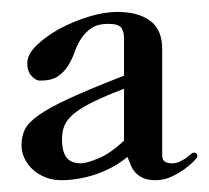

<svg xmlns="http://www.w3.org/2000/svg" viewBox="-20 -706 351 322"><path d="M188 -557.1Q157.2 -545.4 137.2 -535.6Q117.2 -525.9 105.2 -516.4Q93.3 -506.8 88.6 -496.6Q84 -486.3 84 -473.1Q84 -460.4 86.4 -452.4Q88.9 -444.3 93.3 -439.9Q97.7 -435.5 103.3 -433.8Q108.9 -432.1 115.2 -432.1Q125 -432.1 144.8 -440.2Q164.6 -448.2 188 -470.2ZM252 -445.8Q252 -437.5 256.6 -434.8Q261.2 -432.1 269 -432.1Q275.9 -432.1 281.7 -435.1Q287.6 -438 292 -440.9Q296.4 -444.8 300 -447.5Q303.7 -450.2 305.2 -450.2Q307.6 -450.2 309.3 -448.7Q311 -447.3 311 -443.8Q311 -441.9 304.9 -435.5Q298.8 -429.2 289.1 -422.1Q279.3 -415 266.8 -409.4Q254.4 -403.8 241.2 -403.8Q228 -403.8 220 -407.5Q211.9 -411.1 206.8 -417Q201.7 -422.9 199 -429.7Q196.3 -436.5 193.8 -442.9Q181.2 -432.6 167 -425Q152.8 -417.5 138.2 -412.8Q123.5 -408.2 109.6 -406Q95.7 -403.8 83 -403.8Q69.3 -403.8 57.4 -408.2Q45.4 -412.6 36.1 -420.7Q26.9 -428.7 21.5 -439.5Q16.1 -450.2 16.1 -462.9Q16.1 -477.1 21.7 -488.8Q27.3 -500.5 45.4 -513.2Q63.5 -525.9 97.4 -541.5Q131.3 -557.1 188 -579.1V-641.1Q188 -654.8 182.6 -660.4Q177.2 -666 162.1 -666Q144 -666 133.5 -658.9Q123 -651.9 116.2 -641.4Q109.4 -630.9 105 -618.4Q100.6 -606 94 -595.5Q87.4 -585 76.9 -577.9Q66.4 -570.8 47.9 -570.8Q43 -570.8 38.8 -573.5Q34.7 -576.2 31.5 -580.3Q28.3 -584.5 26.9 -589.8Q25.4 -595.2 25.9 -601.1Q25.9 -614.7 41 -629.6Q56.2 -644.5 78.6 -657Q101.1 -669.4 127.7 -677.7Q154.3 -686 176.8 -686Q211.9 -686 231.9 -671.1Q252 -656.2 252 -624Z"/></svg>

Font: XB Zar
Style: Regular
Weight: 400
Designer: Behnam
Foundry: Irmug
Version: Version 8.005 2009